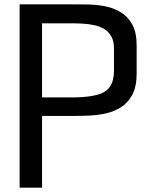

<svg xmlns="http://www.w3.org/2000/svg" viewBox="-20 -861 670 881"><path d="M70 0V-841H315Q345 -841 383 -840.5Q421 -840 460.5 -832.5Q500 -825 533 -805.5Q566 -786 586.5 -749.5Q607 -713 607 -653V-523Q607 -464 587.5 -427Q568 -390 536 -369.5Q504 -349 465 -340.5Q426 -332 386.5 -330.5Q347 -329 313 -329H173V0ZM173 -414H319Q386 -415 426.5 -426Q467 -437 485 -464Q503 -491 503 -537V-640Q503 -673 490.5 -694.5Q478 -716 458 -728Q438 -740 412.5 -745.5Q387 -751 360 -752.5Q333 -754 308 -754H173Z"/></svg>

Font: Matangi SemiBold
Style: Regular
Weight: 600
Designer: Prashant Pant
Foundry: The Graphic Ant
Version: Version 3.002